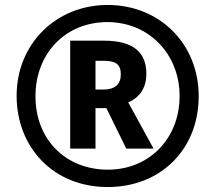

<svg xmlns="http://www.w3.org/2000/svg" viewBox="-20 -837 868 774"><path d="M414 -83C629 -83 781 -236 781 -449C781 -662 622 -817 414 -817C205 -817 47 -659 47 -451C47 -242 196 -83 414 -83ZM415 -153C246 -153 123 -273 123 -449C123 -622 244 -748 413 -748C579 -748 704 -620 704 -450C704 -278 581 -153 415 -153ZM263 -238H365V-401H409L489 -238H599L497 -424C540 -443 570 -479 570 -540C570 -626 517 -673 400 -673H263ZM397 -476H365V-592H397C448 -592 467 -577 467 -537C467 -497 443 -476 397 -476Z"/></svg>

Font: Noto Sans Kannada UI SemiCondensed ExtraBold
Style: Regular
Weight: 800
Width: 4
Designer: Jelle Bosma - Monotype Design Team
Foundry: Monotype Imaging Inc.
Version: Version 2.005